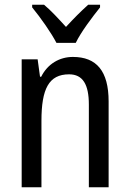

<svg xmlns="http://www.w3.org/2000/svg" viewBox="-20 -786 545 806"><path d="M217 -606H298C320 -652 368 -715 400 -755V-766H350C316 -735 292 -711 257 -673C226 -707 193 -743 165 -766H115V-755C151 -711 194 -650 217 -606ZM286 -547C230 -547 180 -518 153 -464H148L138 -537H71V0H154V-279C154 -413 185 -474 270 -474C328 -474 353 -431 353 -347V0H436V-360C436 -488 385 -547 286 -547Z"/></svg>

Font: Noto Sans Lao Looped Condensed
Style: Regular
Weight: 400
Width: 3
Designer: Mark Frömberg, Ben Mitchell
Foundry: The Fontpad Ltd
Version: Version 1.003